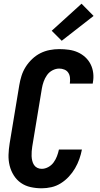

<svg xmlns="http://www.w3.org/2000/svg" viewBox="-20 -1008 540 1036"><path d="M205 8Q174 8 145 1.5Q116 -5 93 -21Q70 -37 54.5 -61.5Q39 -86 32 -114.5Q25 -143 26 -173Q27 -203 32 -234L84 -548Q88 -573 96 -598.5Q104 -624 118.5 -647Q133 -670 153.5 -689.5Q174 -709 198 -721Q222 -733 248 -738Q274 -743 300 -743Q326 -743 351.5 -739.5Q377 -736 399.5 -726Q422 -716 440 -699.5Q458 -683 469 -661Q480 -639 483 -613.5Q486 -588 481 -562Q481 -561 481 -560Q481 -559 480 -557H357Q357 -558 357 -558.5Q357 -559 357 -559Q359 -574 357.5 -589Q356 -604 348.5 -615.5Q341 -627 327.5 -632.5Q314 -638 300 -638Q281 -638 263 -628.5Q245 -619 233.5 -602.5Q222 -586 215.5 -567.5Q209 -549 206 -531L154 -217Q152 -204 151 -191Q150 -178 150.5 -165.5Q151 -153 154 -140.5Q157 -128 163.5 -118Q170 -108 181 -102.5Q192 -97 205 -97Q223 -97 240.5 -106.5Q258 -116 269.5 -132Q281 -148 287.5 -165.5Q294 -183 298 -201H422Q417 -175 408 -149.5Q399 -124 385 -100Q371 -76 351.5 -55Q332 -34 308 -19Q284 -4 257.5 2Q231 8 205 8ZM313 -788 259 -842 420 -988 485 -922Z"/></svg>

Font: Iosevka SS04 Extrabold Oblique
Style: Regular
Weight: 800
Italic angle: -9°
Monospace: yes
Designer: Belleve Invis
Foundry: Belleve Invis
Version: Version 19.0.0; ttfautohint (v1.8.4)